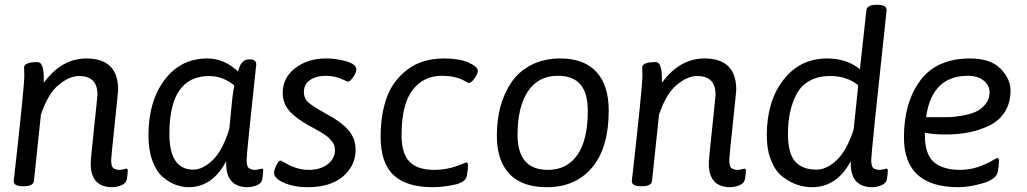

<svg xmlns="http://www.w3.org/2000/svg" viewBox="-20 -772 4270 798"><path d="M505 -71Q511 -71 511 -64Q511 -49 507 -27Q504 -10 484.5 -2Q465 6 447 6Q357 6 357 -92Q357 -110 371 -240.5Q385 -371 385 -379Q385 -456 309 -456Q268 -456 223.5 -419Q179 -382 150 -295L121 -20Q118 2 79 2H75Q37 2 37 -19Q81 -410 81 -457Q81 -471 80.5 -480.5Q80 -490 80 -491Q80 -514 136 -514Q162 -514 162 -447V-428Q236 -529 339 -529Q471 -529 471 -399Q471 -391 456.5 -254.5Q442 -118 442 -107Q442 -92 445 -83Q448 -74 454.5 -71Q461 -68 465.5 -67Q470 -66 478 -66Q485 -66 494 -68.5Q503 -71 505 -71Z M1068 -71Q1074 -71 1074 -64Q1074 -49 1070 -27Q1067 -10 1047.5 -2Q1028 6 1010 6Q920 6 920 -92V-102Q863 6 764 6Q737 6 710 -4Q683 -14 656.5 -36.5Q630 -59 613.5 -103.5Q597 -148 597 -210Q597 -351 664 -440Q731 -529 842 -529Q912 -529 969 -475Q975 -494 979 -502Q983 -510 992 -517.5Q1001 -525 1014 -525H1020Q1045 -525 1045 -504Q1005 -134 1005 -107Q1005 -92 1008 -83Q1011 -74 1017.5 -71Q1024 -68 1028.5 -67Q1033 -66 1041 -66Q1048 -66 1057 -68.5Q1066 -71 1068 -71ZM946 -367Q948 -385 954 -417Q905 -456 850 -456Q684 -456 684 -216Q684 -67 783 -67Q823 -67 864 -106.5Q905 -146 933 -236Z M1335 -529Q1379 -529 1420 -517Q1461 -505 1461 -483Q1461 -470 1448 -451.5Q1435 -433 1427 -433Q1421 -433 1413 -438Q1375 -457 1336 -457Q1293 -457 1268 -439Q1243 -421 1243 -390Q1243 -362 1263 -345Q1283 -328 1334 -300Q1401 -264 1429.5 -229.5Q1458 -195 1458 -150Q1458 -83 1405.5 -38.5Q1353 6 1259 6Q1215 6 1181.5 -4.5Q1148 -15 1133.5 -28Q1119 -41 1119 -53Q1119 -66 1129 -85.5Q1139 -105 1145 -105Q1148 -105 1160 -98Q1211 -66 1263 -66Q1312 -66 1342 -89.5Q1372 -113 1372 -147Q1372 -157 1369.5 -166.5Q1367 -176 1359.5 -184.5Q1352 -193 1347 -198.5Q1342 -204 1329 -212.5Q1316 -221 1310.5 -224.5Q1305 -228 1288 -237Q1271 -246 1266 -249Q1207 -282 1181 -313Q1155 -344 1155 -386Q1155 -449 1207 -489Q1259 -529 1335 -529Z M1826 -529Q1889 -529 1927.5 -512Q1966 -495 1966 -477Q1966 -466 1952.5 -446.5Q1939 -427 1927 -427Q1926 -427 1905 -439Q1869 -457 1816 -457Q1740 -457 1694.5 -397.5Q1649 -338 1649 -210Q1649 -135 1681.5 -100.5Q1714 -66 1785 -66Q1841 -66 1895 -88Q1917 -97 1919 -97Q1925 -97 1925 -85Q1925 -65 1920 -40Q1915 -14 1867.5 -4Q1820 6 1778 6Q1670 6 1616 -44Q1562 -94 1562 -204Q1562 -295 1587 -365.5Q1612 -436 1673 -482.5Q1734 -529 1826 -529Z M2309 -529Q2407 -529 2458.5 -473.5Q2510 -418 2510 -312Q2510 -159 2441.5 -76.5Q2373 6 2252 6Q2150 6 2097.5 -49Q2045 -104 2045 -209Q2045 -273 2060 -329Q2075 -385 2106 -430.5Q2137 -476 2189 -502.5Q2241 -529 2309 -529ZM2298 -457Q2217 -457 2174 -392Q2131 -327 2131 -212Q2131 -66 2257 -66Q2337 -66 2380 -128.5Q2423 -191 2423 -310Q2423 -385 2392.5 -421Q2362 -457 2298 -457Z M3074 -71Q3080 -71 3080 -64Q3080 -49 3076 -27Q3073 -10 3053.5 -2Q3034 6 3016 6Q2926 6 2926 -92Q2926 -110 2940 -240.5Q2954 -371 2954 -379Q2954 -456 2878 -456Q2837 -456 2792.5 -419Q2748 -382 2719 -295L2690 -20Q2687 2 2648 2H2644Q2606 2 2606 -19Q2650 -410 2650 -457Q2650 -471 2649.5 -480.5Q2649 -490 2649 -491Q2649 -514 2705 -514Q2731 -514 2731 -447V-428Q2805 -529 2908 -529Q3040 -529 3040 -399Q3040 -391 3025.5 -254.5Q3011 -118 3011 -107Q3011 -92 3014 -83Q3017 -74 3023.5 -71Q3030 -68 3034.5 -67Q3039 -66 3047 -66Q3054 -66 3063 -68.5Q3072 -71 3074 -71Z M3664 -71Q3670 -71 3670 -64Q3670 -49 3666 -27Q3663 -10 3643.5 -2Q3624 6 3606 6Q3516 6 3516 -92V-102Q3458 6 3355 6Q3324 6 3294 -4Q3264 -14 3234 -36.5Q3204 -59 3185.5 -103.5Q3167 -148 3167 -210Q3167 -351 3236 -440Q3305 -529 3418 -529Q3500 -529 3554 -484L3581 -730Q3584 -752 3623 -752H3627Q3665 -752 3665 -730Q3601 -137 3601 -107Q3601 -92 3604 -83Q3607 -74 3613.5 -71Q3620 -68 3624.5 -67Q3629 -66 3637 -66Q3644 -66 3653 -68.5Q3662 -71 3664 -71ZM3528 -234 3547 -418Q3500 -456 3430 -456Q3380 -456 3344.5 -436Q3309 -416 3290.5 -380.5Q3272 -345 3263.5 -304.5Q3255 -264 3255 -216Q3255 -134 3285 -100.5Q3315 -67 3374 -67Q3415 -67 3457 -106Q3499 -145 3528 -234Z M3910 -213Q3861 -213 3824 -220V-210Q3824 -131 3861.5 -98.5Q3899 -66 3970 -66Q4010 -66 4045 -78Q4080 -90 4100.5 -102.5Q4121 -115 4125 -115Q4132 -115 4132 -103Q4132 -84 4127 -58Q4121 -27 4065 -10.5Q4009 6 3963 6Q3737 6 3737 -201Q3737 -346 3805 -437.5Q3873 -529 4012 -529Q4097 -529 4138.5 -486.5Q4180 -444 4180 -396Q4180 -346 4157.5 -309Q4135 -272 4095.5 -252Q4056 -232 4010 -222.5Q3964 -213 3910 -213ZM4003 -457Q3853 -457 3829 -285H3900Q3917 -285 3932 -285.5Q3947 -286 3979.5 -291.5Q4012 -297 4034.5 -307Q4057 -317 4075 -338Q4093 -359 4093 -388Q4093 -417 4068.5 -437Q4044 -457 4003 -457Z"/></svg>

Font: Asap
Style: Italic
Weight: 400
Italic angle: -6°
Designer: Pablo Cosgaya
Foundry: Pablo Cosgaya
Version: Version 1.007;PS 001.007;hotconv 1.0.70;makeotf.lib2.5.58329